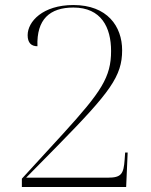

<svg xmlns="http://www.w3.org/2000/svg" viewBox="-20 -744 599 764"><path d="M67 0H482L488 -137H478L476 -109C472 -52 463 -37 409 -37H84L213 -168C418 -377 466 -441 466 -544C466 -639 407 -724 272 -724C150 -724 90 -658 90 -604C90 -574 104 -560 129 -560C125 -667 178 -714 272 -714C383 -714 422 -635 422 -541C422 -437 383 -379 232 -213L67 -33Z"/></svg>

Font: Noto Serif Display ExtraLight
Style: Regular
Weight: 200
Designer: Monotype Design Team
Foundry: Monotype Imaging Inc.
Version: Version 2.009